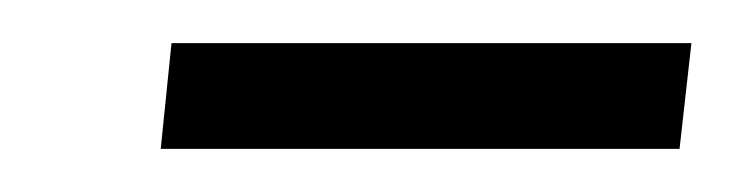

<svg xmlns="http://www.w3.org/2000/svg" viewBox="-20 -330 342 89"><path d="M54.5 -261 59.5 -310H300.5L295 -261Z"/></svg>

Font: Karla Light
Style: Italic
Weight: 300
Italic angle: -8°
Designer: Jonathan Pinhorn
Version: Version 2.004;gftools[0.9.33]